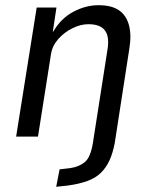

<svg xmlns="http://www.w3.org/2000/svg" viewBox="-20 -525 583 738"><path d="M196 193 209 126 251 121Q284 116 306 98Q328 80 337 25L392 -327Q399 -365 393 -387.5Q387 -410 369 -421Q351 -432 320 -432Q290 -432 258.5 -416.5Q227 -401 204 -375Q181 -349 176 -317L126 0H42L121 -496H197L183 -403L185 -404Q214 -454 261.5 -479.5Q309 -505 359 -505Q408 -505 436.5 -486Q465 -467 475.5 -429Q486 -391 477 -337L421 25Q414 62 401.5 90Q389 118 368.5 138.5Q348 159 316.5 170.5Q285 182 242 188Z"/></svg>

Font: Nunito Sans 7pt Condensed
Style: Italic
Weight: 400
Width: 3
Italic angle: -9°
Designer: Vernon Adams
Foundry: Vernon Adams
Version: Version 3.101;gftools[0.9.27]